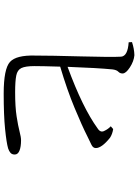

<svg xmlns="http://www.w3.org/2000/svg" viewBox="126 -889 748 1040"><g transform="rotate(90 500.0 -369.0)"><path d="M664 -595 679 -608Q706 -604 726 -591Q782 -546 782 -514Q782 -499 764.5 -490.5Q747 -482 718 -468Q663 -440 564.5 -399Q466 -358 341 -321Q338 -221 338 -182Q338 -133 348.5 -111Q359 -89 389.5 -83Q420 -77 480 -77Q559 -77 610.5 -85Q662 -93 692.5 -101Q723 -109 740 -109Q775 -109 796 -100.5Q817 -92 817 -75Q817 -60 808 -52Q799 -44 784 -39Q753 -30 678.5 -22.5Q604 -15 487 -15Q353 -15 315.5 -49Q278 -83 281 -186Q281 -269 285.5 -434Q290 -599 287 -651Q284 -687 209 -692L208 -710Q244 -722 279 -723Q312 -720 345 -698.5Q378 -677 378 -659Q378 -645 368.5 -636Q359 -627 356 -605Q348 -523 342 -361Q563 -442 676 -524Q701 -540 688 -562Q679 -581 664 -595Z"/></g></svg>

Font: Han-Nom Khai
Style: Regular
Weight: 400
Version: Version 1.200;June 22, 2023;FontCreator 14.0.0.2814 64-bit